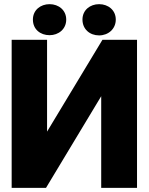

<svg xmlns="http://www.w3.org/2000/svg" viewBox="-20 -902 717 922"><path d="M36 0H201L466 -440V0H638V-711H472L206 -270V-711H36ZM138 -808C138 -761 174 -733 218 -733C261 -733 298 -762 298 -808C298 -853 262 -882 218 -882C175 -882 138 -854 138 -808ZM376 -808C376 -762 411 -732 456 -732C500 -732 536 -763 536 -808C536 -853 500 -882 456 -882C413 -882 376 -854 376 -808Z"/></svg>

Font: Asimov Pro
Style: Ult
Weight: 900
Designer: Google
Version: Version 2.000980; 2014